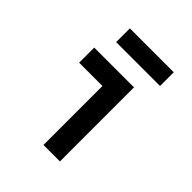

<svg xmlns="http://www.w3.org/2000/svg" viewBox="-205 -865 990 990"><g transform="rotate(45 290.0 -370.0)"><path d="M397 -540H107V-430H277V0H397ZM167 -640H487V-740H167Z"/></g></svg>

Font: CommitMono-dimboump
Style: Bold
Weight: 700
Monospace: yes
Designer: Eigil Nikolajsen
Foundry: Eigil Nikolajsen
Version: Version 1.143